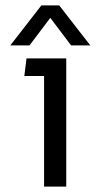

<svg xmlns="http://www.w3.org/2000/svg" viewBox="-20 -690 354 710"><path d="M314 -522 199 -670H133L18 -522H89L166 -624L243 -522ZM225 -474H78L70 -409H143V0H225Z"/></svg>

Font: Kanit Light
Style: Regular
Weight: 300
Designer: Katatrad Team
Foundry: CadsonDemak
Version: Version 1.000;PS 001.000;hotconv 1.0.88;makeotf.lib2.5.64775